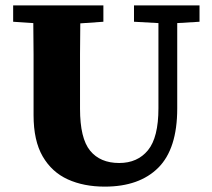

<svg xmlns="http://www.w3.org/2000/svg" viewBox="-20 -677 788 715"><path d="M479 -596V-657H723V-596L640 -591V-273Q640 -123 569.5 -52.5Q499 18 370 18Q292 18 232.5 -9Q173 -36 139 -94.5Q105 -153 105 -248V-360Q105 -417 105 -475Q105 -533 104 -591L29 -596V-657H365V-596L279 -590Q278 -533 278 -475.5Q278 -418 278 -360V-272Q278 -162 315.5 -116Q353 -70 424 -70Q492 -70 531 -117.5Q570 -165 570 -274V-591Z"/></svg>

Font: Source Serif 4 SmText
Style: Bold
Weight: 700
Designer: Frank Grießhammer
Foundry: Adobe
Version: Version 4.005;hotconv 1.1.0;makeotfexe 2.6.0